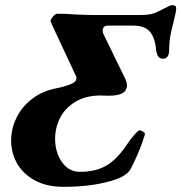

<svg xmlns="http://www.w3.org/2000/svg" viewBox="-20 -708 701 742"><path d="M23 -165Q23 -210 43.5 -252.5Q64 -295 103.5 -325.5Q143 -356 198 -367Q226 -372 250.5 -381.5Q275 -391 275 -404V-411L189 -595Q188 -598 181 -612.5Q174 -627 176 -630Q177 -635 185.5 -645Q194 -655 201 -655Q236 -655 273 -652Q319 -650 338 -650H491Q499 -650 518.5 -650Q538 -650 551.5 -651.5Q565 -653 579 -658Q593 -664 612 -674Q638 -688 645 -688Q654 -688 657.5 -685Q661 -682 661 -675L659 -659Q655 -640 650 -621Q642 -589 638.5 -571Q635 -553 634 -526Q634 -505 632 -499Q626 -481 611 -481Q597 -481 591 -490.5Q585 -500 583 -516Q580 -559 560.5 -584Q541 -609 495 -609H396Q377 -609 377 -589Q377 -583 378 -580L453 -426Q462 -409 466.5 -397Q471 -385 471 -379Q471 -374 468 -365Q460 -338 398 -338L370 -339Q311 -339 271 -314.5Q231 -290 212 -252Q193 -214 193 -172Q193 -119 219.5 -81.5Q246 -44 289 -44Q349 -44 390 -67.5Q431 -91 468 -146Q485 -171 499.5 -187.5Q514 -204 518 -204Q526 -204 533.5 -199Q541 -194 540 -188Q521 -125 486 -57Q474 -33 434 -17Q349 14 226 14Q160 14 114.5 -11Q69 -36 46 -76.5Q23 -117 23 -165Z"/></svg>

Font: EB Garamond ExtraBold
Style: Italic
Weight: 800
Italic angle: -17.2°
Designer: Georg Duffner and Octavio Pardo
Foundry: Georg Duffner
Version: Version 1.000